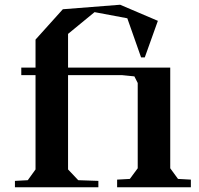

<svg xmlns="http://www.w3.org/2000/svg" viewBox="-20 -790 841 810"><path d="M129.9 -75.2V-473.1H69.8V-504.9H129.9V-623L245.1 -751L486.8 -770L646 -702.1L590.8 -547.9H575.2L517.1 -712.9L378.9 -738.8L267.1 -647V-504.9H698.2V-80.1L731 -35.2L785.2 -32.2V0H474.1V-32.2L527.8 -35.2L561 -80.1V-439.9L546.9 -467.8L494.1 -473.1H267.1V-75.2L310.1 -29.8L395 -26.9V0H43V-26.9L97.2 -29.8Z"/></svg>

Font: Ortica Angular Bold
Style: Regular
Weight: 700
Designer: Benedetta Bovani
Foundry: Collletttivo
Version: Version 2.000;Glyphs 3.1.2 (3151)